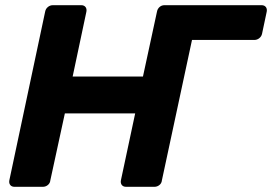

<svg xmlns="http://www.w3.org/2000/svg" viewBox="-20 -720 1049 740"><path d="M988 -700Q999 -700 1004.5 -693Q1010 -686 1008 -675L990 -590Q988 -580 979.5 -573Q971 -566 960 -566H720L604 -25Q603 -14 594.5 -7Q586 0 575 0H466Q455 0 449.5 -7Q444 -14 446 -25L501 -283H230L174 -25Q173 -14 164.5 -7Q156 0 145 0H36Q25 0 19.5 -7Q14 -14 16 -25L154 -675Q156 -686 164.5 -693Q173 -700 184 -700H293Q304 -700 309.5 -693Q315 -686 313 -675L260 -425H531L585 -675Q587 -686 595 -693Q603 -700 614 -700Z"/></svg>

Font: Rubik Light SemiBold
Style: Italic
Weight: 600
Italic angle: -12°
Version: Version 2.104